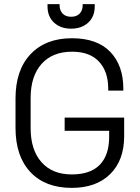

<svg xmlns="http://www.w3.org/2000/svg" viewBox="-20 -900 680 934"><path d="M55.5 -421.2Q55.5 -559.5 129 -636.8Q202.5 -714 329.8 -714Q452.2 -714 516.1 -648Q580 -582 580 -467.5V-459.2H506.5V-468Q506.5 -552 461.6 -600.2Q416.8 -648.5 330.5 -648.5Q235.2 -648.5 182.1 -588.9Q129 -529.2 129 -423.2V-276.8Q129 -170.8 181.8 -111.1Q234.5 -51.5 329 -51.5Q420.2 -51.5 465.6 -98.6Q511 -145.8 511 -233.8V-263.8H294.5V-327.8H584V-237.8Q584 -120.2 516 -53.1Q448 14 329 14Q200.2 14 127.9 -62.9Q55.5 -139.8 55.5 -278ZM440.8 -880V-869Q440.8 -819 408.9 -789.8Q377 -760.5 326 -760.5Q275 -760.5 243.1 -789.8Q211.2 -819 211.2 -869V-880H269.8V-875Q269.8 -849.5 284.5 -834Q299.2 -818.5 326 -818.5Q353 -818.5 367.6 -834Q382.2 -849.5 382.2 -875V-880Z"/></svg>

Font: Space Grotesk Variable
Style: Regular
Weight: 400
Designer: Florian Karsten (Space Grotesk), Colophon Foundry (Space Mono)
Foundry: Florian Karsten
Version: Version 1.106